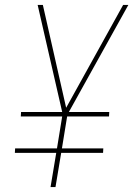

<svg xmlns="http://www.w3.org/2000/svg" viewBox="-20 -755 540 775"><path d="M184 0 207 -138H40L41 -156H210L231 -285H64L65 -303H231L132 -735H153L247 -320L477 -735H498L258 -303H421L420 -285H251L230 -156H397L396 -138H227L204 0Z"/></svg>

Font: Iosevka Thin
Style: Italic
Weight: 100
Italic angle: -9°
Monospace: yes
Designer: Belleve Invis
Foundry: Belleve Invis
Version: Version 32.5.0; ttfautohint (v1.8.4)